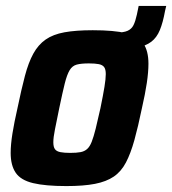

<svg xmlns="http://www.w3.org/2000/svg" viewBox="-20 -620 581 648"><path d="M313 -452 325 -510H371Q397 -510 410.5 -516Q424 -522 430.5 -535Q437 -548 442 -571L448 -600H541L537 -583Q530 -544 519.5 -518.5Q509 -493 490.5 -479Q472 -465 440.5 -458.5Q409 -452 359 -452ZM204 8Q133 8 91.5 -2Q50 -12 33 -37Q16 -62 16 -104Q16 -132 22 -169.5Q28 -207 39 -255Q52 -318 64 -363.5Q76 -409 92.5 -439Q109 -469 134 -486.5Q159 -504 197.5 -511Q236 -518 293 -518Q365 -518 406 -508Q447 -498 464 -473Q481 -448 481 -405Q481 -377 475.5 -340Q470 -303 459 -255Q446 -192 433.5 -147Q421 -102 405 -71.5Q389 -41 364 -24Q339 -7 300.5 0.5Q262 8 204 8ZM217 -104Q238 -104 251.5 -106.5Q265 -109 274 -117Q283 -125 289.5 -141.5Q296 -158 303 -186Q310 -214 319 -255Q328 -299 332.5 -326.5Q337 -354 337 -370Q337 -386 331.5 -393.5Q326 -401 313.5 -403.5Q301 -406 280 -406Q254 -406 239 -402Q224 -398 215 -383Q206 -368 198.5 -338Q191 -308 180 -255Q171 -211 165.5 -183.5Q160 -156 160 -140Q160 -124 165.5 -116.5Q171 -109 184 -106.5Q197 -104 217 -104Z"/></svg>

Font: Saira SemiCondensed
Style: Bold Italic
Weight: 700
Width: 4
Italic angle: -12°
Designer: Hector Gatti with collaboration of the Omnibus-Type team
Foundry: Omnibus-Type
Version: Version 1.101